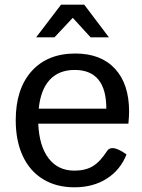

<svg xmlns="http://www.w3.org/2000/svg" viewBox="-20 -788 607 818"><path d="M527 -261H143Q147 -166 187 -113.5Q227 -61 297 -61Q344 -61 375.5 -80Q407 -99 437 -146Q445 -157 459 -157Q482 -157 519 -130Q493 -64 435 -27Q377 10 297 10Q220 10 163.5 -24.5Q107 -59 77 -123.5Q47 -188 47 -276Q47 -409 114.5 -484.5Q182 -560 301 -560Q410 -560 470 -495Q530 -430 530 -313Q530 -293 527 -261ZM433 -325Q433 -490 298 -490Q231 -490 192 -448Q153 -406 145 -325ZM240 -768H339L444 -629H366L290 -712L212 -629H134Z"/></svg>

Font: Krub Medium
Style: Regular
Weight: 500
Designer: Ekaluck Peanpanawate
Foundry: Cadson Demak Co.,Ltd.
Version: Version 1.000; ttfautohint (v1.6)